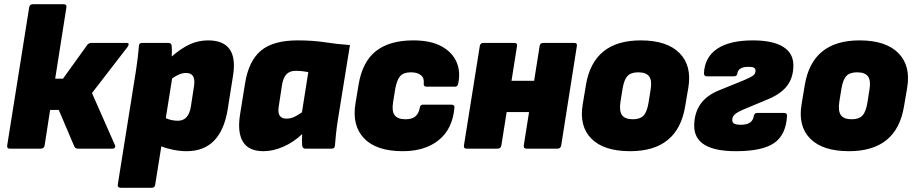

<svg xmlns="http://www.w3.org/2000/svg" viewBox="-20 -703 4324 908"><path d="M578 -500Q588 -500 588.5 -495Q589 -490 584 -482L415 -263L523 -18Q527 -11 523.5 -5.5Q520 0 512 0H348Q337 0 332 -9L258 -183H217L191 -15Q188 0 173 0H26Q12 0 14 -15L118 -668Q120 -683 135 -683H282Q296 -683 294 -668L241 -331H278L393 -491Q401 -500 411 -500Z M551 185Q535 185 537 170L623 -369Q628 -402 631.5 -430.5Q635 -459 637 -485Q637 -500 652 -500H777Q791 -500 792 -485Q794 -464 792 -436Q840 -477 880 -494.5Q920 -512 964 -512Q1109 -512 1082 -345L1057 -187Q1025 12 863 12Q832 12 799.5 5.5Q767 -1 743 -11L714 170Q712 185 699 185ZM860 -358Q830 -358 794 -332L764 -144Q792 -132 821 -132Q873 -132 883 -201L898 -299Q906 -358 860 -358Z M1226 12Q1156 12 1129 -32.5Q1102 -77 1115 -160L1139 -309Q1156 -415 1214 -463.5Q1272 -512 1387 -512Q1460 -512 1517.5 -503Q1575 -494 1635 -490L1577 -131Q1572 -98 1569 -69.5Q1566 -41 1564 -15Q1563 0 1549 0H1424Q1411 0 1409 -15Q1408 -27 1408 -41Q1408 -55 1409 -69Q1368 -30 1319.5 -9Q1271 12 1226 12ZM1335 -142Q1355 -142 1372.5 -150.5Q1390 -159 1408 -172L1438 -362Q1427 -364 1412.5 -366Q1398 -368 1378 -368Q1349 -368 1333.5 -350.5Q1318 -333 1313 -297L1298 -198Q1289 -142 1335 -142Z M1885 12Q1760 12 1702 -48.5Q1644 -109 1661 -213L1676 -304Q1694 -411 1758 -461.5Q1822 -512 1935 -512Q2016 -512 2067 -484.5Q2118 -457 2138.5 -411Q2159 -365 2147 -308Q2144 -293 2132 -293H1998Q1982 -293 1984 -308Q1987 -334 1970.5 -347.5Q1954 -361 1923 -361Q1889 -361 1873 -343.5Q1857 -326 1849 -282L1839 -220Q1832 -177 1846.5 -158Q1861 -139 1898 -139Q1930 -139 1945.5 -153.5Q1961 -168 1965 -193Q1967 -208 1980 -208H2114Q2131 -208 2129 -193Q2120 -93 2055 -40.5Q1990 12 1885 12Z M2186 0Q2172 0 2174 -15L2249 -485Q2251 -500 2266 -500H2413Q2427 -500 2425 -485L2399 -321H2506L2532 -485Q2534 -500 2549 -500H2696Q2711 -500 2708 -485L2634 -15Q2631 0 2617 0H2470Q2455 0 2457 -15L2482 -173H2376L2351 -15Q2348 0 2333 0Z M2960 12Q2836 12 2777 -47Q2718 -106 2736 -211L2751 -301Q2786 -512 3010 -512Q3134 -512 3193.5 -452Q3253 -392 3235 -287L3220 -199Q3185 12 2960 12ZM2973 -139Q3007 -139 3023.5 -156.5Q3040 -174 3047 -217L3057 -280Q3064 -322 3050 -341.5Q3036 -361 2998 -361Q2964 -361 2947.5 -343.5Q2931 -326 2924 -282L2914 -220Q2908 -177 2922 -158Q2936 -139 2973 -139Z M3460 12Q3263 12 3263 -108Q3263 -167 3292 -209.5Q3321 -252 3381 -276L3499 -324Q3532 -338 3542.5 -346.5Q3553 -355 3553 -368Q3553 -378 3546 -382.5Q3539 -387 3520 -387Q3472 -387 3467 -356Q3466 -342 3450 -342H3323Q3309 -342 3309 -357Q3313 -433 3372 -472.5Q3431 -512 3540 -512Q3634 -512 3683 -482Q3732 -452 3732 -394Q3732 -338 3704 -299.5Q3676 -261 3615 -235L3498 -186Q3467 -173 3455 -162Q3443 -151 3443 -136Q3443 -123 3452.5 -118Q3462 -113 3485 -113Q3539 -113 3545 -155Q3548 -169 3561 -169H3688Q3702 -169 3702 -155Q3697 -65 3641 -26.5Q3585 12 3460 12Z M3995 12Q3871 12 3812 -47Q3753 -106 3771 -211L3786 -301Q3821 -512 4045 -512Q4169 -512 4228.5 -452Q4288 -392 4270 -287L4255 -199Q4220 12 3995 12ZM4008 -139Q4042 -139 4058.5 -156.5Q4075 -174 4082 -217L4092 -280Q4099 -322 4085 -341.5Q4071 -361 4033 -361Q3999 -361 3982.5 -343.5Q3966 -326 3959 -282L3949 -220Q3943 -177 3957 -158Q3971 -139 4008 -139Z"/></svg>

Font: Sofia Sans ExtraBlack
Style: Italic
Weight: 1000
Italic angle: -9°
Designer: Botio Nikoltchev, Ani Petrova
Foundry: lettersoup
Version: Version 4.100; ttfautohint (v1.8.4.7-5d5b)